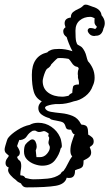

<svg xmlns="http://www.w3.org/2000/svg" viewBox="-96 -481 474 832"><path d="M20 331Q10 331 4 326Q-2 321 -5 314Q-12 311 -17.5 307.5Q-23 304 -27 299Q-39 291 -50 278.5Q-61 266 -61 256Q-61 253 -60 250Q-59 247 -58 245Q-72 240 -72 226Q-72 214 -64 204L-61 200Q-58 195 -58 195Q-58 194 -58.5 193.5Q-59 193 -59 192Q-66 187 -71 181.5Q-76 176 -76 166Q-76 162 -73 151Q-70 140 -66.5 129.5Q-63 119 -61 117Q-48 100 -20.5 82.5Q7 65 33 60Q48 51 70 51Q101 51 126.5 68.5Q152 86 164 113Q168 122 169 129Q170 134 171 140Q172 146 172 151Q172 159 167 162Q161 189 142.5 213Q124 237 87 237Q72 237 53.5 230.5Q35 224 21.5 210.5Q8 197 8 176Q8 153 15 144Q22 135 35 126Q40 123 44 123Q53 123 58 133Q63 143 63 154Q63 159 61 165L59 170V172Q59 176 60.5 186Q62 196 62 200H77Q95 200 107.5 185.5Q120 171 120 158Q120 152 117 148Q114 142 114 138Q114 133 115.5 127.5Q117 122 117 117V115Q110 107 116 99Q102 87 94 87Q89 88 83.5 89.5Q78 91 73 91Q69 91 65 89Q61 87 57 85Q54 85 51 85Q48 85 45 86Q29 95 20.5 109Q12 123 -8 126Q-10 126 -10.5 125.5Q-11 125 -12 125Q-17 136 -22 152Q-20 156 -19 157L-16 162Q-14 166 -12 170.5Q-10 175 -10 180Q-10 191 -18 196L-22 199Q-19 210 -11.5 214.5Q-4 219 -4 239Q-4 247 -7 262Q-9 277 -7 279Q2 279 6.5 282Q11 285 14 290Q35 296 50 296Q77 296 110 293Q143 290 166 273Q171 263 179 260Q189 247 198 228Q207 209 217 196L214 193Q209 185 209 171Q209 154 215 135Q221 116 226 104L228 101H227Q224 101 220.5 97.5Q217 94 212 81H210Q196 81 192.5 76.5Q189 72 187.5 65.5Q186 59 181 53Q176 47 159 44Q152 42 144.5 41Q137 40 127 37Q124 36 122 34Q120 32 118 31Q99 26 84.5 15.5Q70 5 70 -13Q70 -22 74.5 -29.5Q79 -37 85 -42Q59 -55 50.5 -83Q42 -111 42 -157Q42 -238 109 -254Q115 -261 126.5 -265Q138 -269 160 -269Q187 -269 215 -260L218 -259Q209 -276 202.5 -292.5Q196 -309 193 -320Q186 -325 182 -331Q178 -337 178 -346Q178 -356 188 -363L187 -366Q184 -374 184 -380Q184 -402 211 -405V-406Q211 -421 221 -429Q231 -437 244 -442.5Q257 -448 265 -457Q269 -461 275 -461Q282 -461 290 -457.5Q298 -454 305 -452Q341 -442 344 -415Q350 -408 354 -399.5Q358 -391 358 -381Q358 -369 352 -357Q350 -344 342 -335Q334 -326 319 -326H317Q316 -326 315 -325.5Q314 -325 313 -325Q300 -325 292 -333.5Q284 -342 284 -349Q284 -354 288.5 -357.5Q293 -361 303 -359L312 -357L316 -355Q319 -357 321 -359.5Q323 -362 324 -365L323 -366Q314 -375 313.5 -383.5Q313 -392 314 -402Q310 -404 305 -406Q300 -408 295 -408Q268 -408 249.5 -392.5Q231 -377 231 -348Q231 -314 234 -301.5Q237 -289 242 -286.5Q247 -284 254.5 -279.5Q262 -275 271 -258Q276 -248 278.5 -237Q281 -226 285 -216Q298 -202 306 -184Q314 -166 314 -144Q314 -125 306 -109Q297 -82 273.5 -64Q250 -46 224 -42Q190 -30 160 -30H144Q140 -30 129 -28Q118 -26 108.5 -22.5Q99 -19 99 -13Q104 0 124 3.5Q144 7 170 9.5Q196 12 219 21.5Q242 31 254 55Q257 59 257 59Q277 60 281.5 69.5Q286 79 286 96V102Q295 107 302.5 113.5Q310 120 310 132Q310 141 305 146.5Q300 152 293 156V157Q299 170 299 180Q299 191 291.5 198.5Q284 206 267 214H266V219Q266 236 261 242Q256 248 248 250Q240 252 229 257V260Q229 290 205 290Q202 290 199 290Q196 290 193 289Q186 317 146 324Q106 331 20 331ZM174 -62Q181 -62 188 -63.5Q195 -65 201 -66Q204 -71 209 -74Q213 -77 217 -78Q218 -95 220.5 -105Q223 -115 246 -115V-116Q246 -121 246 -124.5Q246 -128 245 -132Q244 -136 242.5 -141Q241 -146 242 -153Q241 -156 241 -164Q241 -174 245 -183Q244 -191 236 -192Q228 -193 219 -203Q213 -211 209.5 -216.5Q206 -222 201 -226Q173 -231 154 -229Q146 -223 140 -216.5Q134 -210 126 -202Q122 -191 108 -183Q104 -180 99.5 -169Q95 -158 92 -146.5Q89 -135 89 -130Q89 -97 113 -79.5Q137 -62 174 -62Z"/></svg>

Font: Are You Serious
Style: Regular
Weight: 400
Designer: Robert E. Leuschke
Foundry: Robert E. Leuschke
Version: Version 1.100